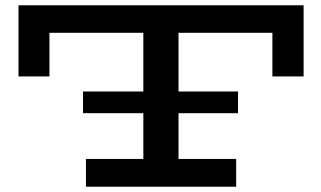

<svg xmlns="http://www.w3.org/2000/svg" viewBox="-20 -706 1215 726"><path d="M1128 -686V-417H1010V-582H655V-360H880V-278H655V-105H873V0H305V-105H522V-278H294V-360H522V-582H167V-417H50V-686Z"/></svg>

Font: BioRhyme Expanded
Style: Bold
Weight: 700
Width: 7
Designer: Aoife Mooney
Foundry: Aoife Mooney Type
Version: Version 1.000